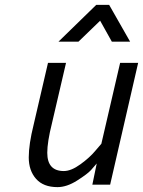

<svg xmlns="http://www.w3.org/2000/svg" viewBox="-20 -758 587 788"><path d="M220 -587 375 -738H428L514 -587H439L391 -673L302 -587ZM216 10Q158 10 128 -24Q98 -58 98 -112Q98 -166 118 -246L177 -500H251L193 -251Q174 -175 174 -131Q174 -56 242 -56Q272 -56 310.5 -84Q349 -112 372 -140L396 -168L473 -500H547L432 0H359L377 -87Q368 -76 353.5 -60Q339 -44 296.5 -17Q254 10 216 10Z"/></svg>

Font: TitilliumWebItalic
Style: Italic
Weight: 400
Italic angle: -13°
Version: Version 1.001;PS 57.000;hotconv 1.0.70;makeotf.lib2.5.55311